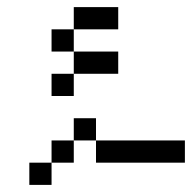

<svg xmlns="http://www.w3.org/2000/svg" viewBox="-20 -645 540 540"><path d="M500 -187.5V-250H250V-187.5ZM312.5 -437.5V-500H187.5V-437.5H125V-375H187.5V-437.5ZM312.5 -562.5V-625H187.5V-562.5H125V-500H187.5V-562.5ZM125 -187.5H62.5V-125H125ZM125 -187.5H187.5V-250H125ZM187.5 -250H250V-312.5H187.5Z"/></svg>

Font: UnifontExMono
Style: Regular
Weight: 500
Version: Version 15.0.06